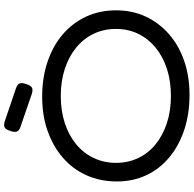

<svg xmlns="http://www.w3.org/2000/svg" viewBox="-24 -896 937 929"><g transform="rotate(-90 444.5 -431.5)"><path d="M450 17Q357 17 280.5 -8.5Q204 -34 147.5 -81Q91 -128 61 -192.5Q31 -257 31 -334Q31 -414 60.5 -480.5Q90 -547 145 -595Q200 -643 275 -669.5Q350 -696 441 -696Q533 -696 610 -670Q687 -644 742.5 -596.5Q798 -549 828.5 -483.5Q859 -418 859 -338Q859 -260 829 -195.5Q799 -131 744.5 -83Q690 -35 615 -9Q540 17 450 17ZM444 -73Q517 -73 576.5 -92.5Q636 -112 679 -147.5Q722 -183 745.5 -231.5Q769 -280 769 -339Q769 -398 745.5 -447Q722 -496 678.5 -531.5Q635 -567 575.5 -586.5Q516 -606 445 -606Q373 -606 313.5 -586.5Q254 -567 211 -531.5Q168 -496 144.5 -446.5Q121 -397 121 -338Q121 -280 144.5 -231Q168 -182 211 -147Q254 -112 313.5 -92.5Q373 -73 444 -73ZM455 -746 298 -800Q278 -806 273 -817Q268 -828 275 -849Q282 -872 292.5 -877.5Q303 -883 322 -877L481 -823Q500 -817 505 -805.5Q510 -794 502 -773Q495 -751 485 -745.5Q475 -740 455 -746Z"/></g></svg>

Font: Fredoka SemiExpanded
Style: Regular
Weight: 400
Width: 6
Designer: Ben Nathan
Foundry: Milena B. Brandão, Ben Nathan
Version: Version 2.001